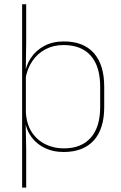

<svg xmlns="http://www.w3.org/2000/svg" viewBox="-20 -684 554 876"><path d="M270 9.5Q220 9.5 180.2 -11Q140.5 -31.5 117 -68.5Q93.5 -105.5 93 -155.5H87L98 -172Q101 -117.5 125.2 -80.8Q149.5 -44 187.8 -25.5Q226 -7 271 -7Q351 -7 394 -55.5Q437 -104 437 -196V-288.5Q437 -381 394.2 -429.8Q351.5 -478.5 269.5 -478.5Q223.5 -478.5 187 -459Q150.5 -439.5 127 -404.5Q103.5 -369.5 96 -323L87 -341.5H92.5Q97.5 -384 120.2 -418.8Q143 -453.5 181.5 -474.2Q220 -495 271.5 -495Q361 -495 408.2 -441.8Q455.5 -388.5 455.5 -288.5V-196Q455.5 -96 407.8 -43.2Q360 9.5 270 9.5ZM81 172V-664.5H99.5V-495.5L97.5 -356L98 -346.5V-138L97 -130.5L99.5 0V172Z"/></svg>

Font: Anek Tamil Thin
Style: Regular
Weight: 250
Designer: Aadarsh Rajan (Tamil), Yesha Goshar (Latin)
Foundry: Ek Type
Version: Version 1.003